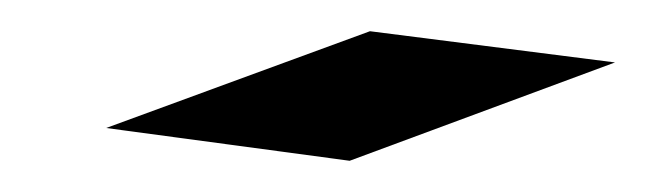

<svg xmlns="http://www.w3.org/2000/svg" viewBox="-20 -202 414 123"><path d="M48 -120 204 -99 374 -162 217 -182Z"/></svg>

Font: bitstorm
Style: maxcnobl
Weight: 400
Version: Version 0.2